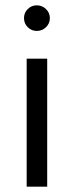

<svg xmlns="http://www.w3.org/2000/svg" viewBox="-20 -700 277 720"><path d="M70 -632Q70 -652 84 -666Q98 -680 118 -680Q138 -680 152.5 -666Q167 -652 167 -632Q167 -612 152.5 -598Q138 -584 118 -584Q98 -584 84 -598Q70 -612 70 -632ZM80 -480H157V0H80Z"/></svg>

Font: Prompt Light
Style: Regular
Weight: 300
Designer: Katatrad Team
Foundry: CadsonDemak
Version: Version 1.001